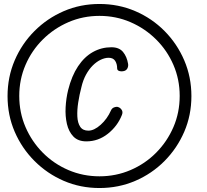

<svg xmlns="http://www.w3.org/2000/svg" viewBox="-20 -852 1041 967"><path d="M481 95Q385 95 301.5 59Q218 23 154 -41Q90 -105 54 -188.5Q18 -272 18 -368Q18 -464 54 -548Q90 -632 154 -696Q218 -760 301.5 -796Q385 -832 481 -832Q577 -832 661 -796Q745 -760 808.5 -696Q872 -632 908 -548Q944 -464 944 -368Q944 -272 908 -188.5Q872 -105 808.5 -41Q745 23 661 59Q577 95 481 95ZM481 36Q564 36 637.5 4.5Q711 -27 766.5 -83Q822 -139 853.5 -212Q885 -285 885 -369Q885 -452 853.5 -525Q822 -598 766 -653.5Q710 -709 637 -740.5Q564 -772 481 -772Q398 -772 325 -740.5Q252 -709 196 -653.5Q140 -598 108.5 -525Q77 -452 77 -369Q77 -285 108.5 -212Q140 -139 195.5 -83Q251 -27 324.5 4.5Q398 36 481 36ZM415 -140Q373 -140 349.5 -164.5Q326 -189 317 -228Q308 -267 310.5 -312Q313 -357 323 -398Q341 -470 373 -518Q405 -566 448 -590Q491 -614 541 -614Q580 -614 599.5 -590.5Q619 -567 625 -531Q627 -520 622.5 -509.5Q618 -499 607 -495Q594 -491 582 -494Q570 -497 570 -508Q570 -530 560 -545.5Q550 -561 527 -561Q508 -561 487 -551Q466 -541 447 -522Q428 -503 413 -475.5Q398 -448 390 -413Q380 -375 374 -336.5Q368 -298 369.5 -265.5Q371 -233 384 -213.5Q397 -194 425 -194Q454 -194 487 -223.5Q520 -253 539 -296Q544 -308 557 -312Q570 -316 577 -312Q586 -309 593 -298.5Q600 -288 594 -273Q572 -217 523.5 -178.5Q475 -140 415 -140Z"/></svg>

Font: Edu TAS Beginner
Style: Regular
Weight: 400
Designer: Tina and Corey Anderson
Foundry: Google for Education
Version: Version 1.003